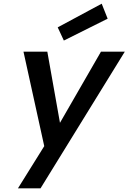

<svg xmlns="http://www.w3.org/2000/svg" viewBox="-20 -831 695 1038"><path d="M77.1 187 219.2 -41 106.9 -551.8H235.8L304.2 -167L525.9 -551.8H654.8L199.2 187ZM325.2 -611.8 292 -683.1 529.8 -811 562 -730Z"/></svg>

Font: Involve SemiBold Oblique
Style: Italic
Weight: 600
Italic angle: -10.5°
Designer: Stefan Peev
Foundry: Context Ltd.
Version: Version 1.001